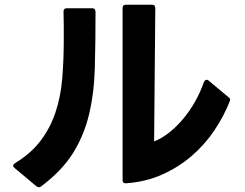

<svg xmlns="http://www.w3.org/2000/svg" viewBox="-20 -766 1040 816"><path d="M513 13Q501 13 501 -1V-732Q501 -746 515 -746H626Q640 -746 640 -732L635 -165Q668 -178 699.5 -203Q731 -228 759 -261.5Q787 -295 809.5 -335Q832 -375 847 -418Q852 -427 858 -427Q862 -427 866 -424L951 -353Q961 -346 957 -337Q932 -273 891.5 -212.5Q851 -152 795.5 -104Q740 -56 670 -24.5Q600 7 516 13ZM145 30Q143 30 135 26L42 -52Q36 -57 36 -62Q36 -67 43 -72Q112 -114 153 -168.5Q194 -223 216 -289Q238 -355 244.5 -432Q251 -509 251 -597Q251 -626 251 -655.5Q251 -685 250 -717Q250 -731 264 -731H372Q386 -731 386 -714Q386 -585 383 -477.5Q380 -370 358.5 -280Q337 -190 290 -115Q243 -40 155 26Q151 30 145 30Z"/></svg>

Font: LINE Seed JP_TTF Bold
Style: Regular
Weight: 700
Designer: LINE & Fontrix & Fontworks
Version: Version 1.009